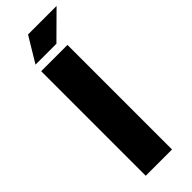

<svg xmlns="http://www.w3.org/2000/svg" viewBox="-285 -888 909 909"><g transform="rotate(-45 169.5 -433.5)"><path d="M69 0V-700H245V0ZM72 -741 148 -867H339L212 -741Z"/></g></svg>

Font: REM
Style: Bold
Weight: 700
Designer: Octavio Pardo
Foundry: Ashler Design
Version: Version 1.005;gftools[0.9.28]